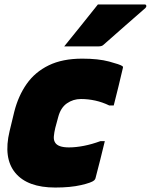

<svg xmlns="http://www.w3.org/2000/svg" viewBox="-20 -826 676 861"><path d="M349 -563Q421 -563 469.5 -550Q518 -537 528 -530Q533 -527 531 -521Q521 -478 511 -437Q501 -396 490 -353H470Q439 -368 407 -375Q375 -382 343 -382Q308 -382 280 -362.5Q252 -343 241 -301L228 -253Q223 -232 221.5 -215Q220 -198 227 -187Q240 -165 289 -165Q320 -165 356 -172Q392 -179 430 -193H450Q440 -151 429.5 -109.5Q419 -68 408 -26Q407 -22 402 -17Q391 -7 343.5 4Q296 15 228 15Q103 15 48.5 -51Q-6 -117 23 -238L44 -325Q62 -396 99.5 -449.5Q137 -503 198.5 -533Q260 -563 349 -563ZM419 -806H629Q635 -806 636 -800.5Q637 -795 632 -790Q583 -747 540.5 -710Q498 -673 444 -625Q437 -618 422 -618H268Q306 -665 343.5 -711.5Q381 -758 419 -806Z"/></svg>

Font: Recursive Sn Lnr St Blk
Style: Italic
Weight: 900
Italic angle: -15°
Version: Version 1.079;hotconv 1.0.112;makeotfexe 2.5.65598; ttfautoh